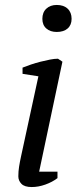

<svg xmlns="http://www.w3.org/2000/svg" viewBox="-20 -749 317 775"><path d="M71 -451V-476Q86 -482 105 -488.5Q124 -495 144 -500Q164 -505 182 -508.5Q200 -512 214 -512L232 -500L138 -56H212V-30Q191 -14 163 -4Q135 6 108 6Q79 6 66.5 -7Q54 -20 54 -37Q54 -57 57 -76Q60 -95 65 -118L135 -441ZM151 -673Q151 -699 167 -714Q183 -729 209 -729Q237 -729 253 -714Q269 -699 269 -673Q269 -648 253 -634Q237 -620 209 -620Q183 -620 167 -634Q151 -648 151 -673Z"/></svg>

Font: PTSerifItalic
Style: Italic
Weight: 400
Italic angle: -12°
Designer: A.Korolkova, O.Umpeleva, V.Yefimov
Foundry: ParaType Ltd
Version: Version 1.000W OFL